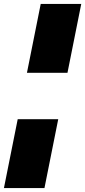

<svg xmlns="http://www.w3.org/2000/svg" viewBox="-56 -762 433 976"><path d="M81 -392 151 -742H357L287 -392ZM-36 194 34 -156H240L170 194Z"/></svg>

Font: Montserrat Thin Black
Style: Italic
Weight: 900
Italic angle: -11.3°
Version: Version 9.000